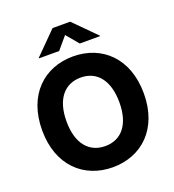

<svg xmlns="http://www.w3.org/2000/svg" viewBox="-167 -1079 1105 1217"><g transform="rotate(-20 386.0 -470.0)"><path d="M386.2 9.8C580.1 9.8 729 -125 729 -363.3C729 -602.5 580.1 -737.3 386.2 -737.3C191.4 -737.3 43 -602.5 43 -363.3C43 -125.5 191.4 9.8 386.2 9.8ZM386.2 -132.8C276.9 -132.8 207.5 -214.4 207.5 -363.3C207.5 -513.2 276.9 -594.7 386.2 -594.7C495.1 -594.7 564 -513.2 564 -363.3C564 -213.9 495.1 -132.8 386.2 -132.8ZM316.4 -799.3 386.2 -881.8 455.6 -799.3H592.3V-802.7L445.3 -950.2H326.7L180.2 -802.7V-799.3Z"/></g></svg>

Font: Raveo
Style: Bold
Weight: 700
Designer: Jakub Foglar, Rasmus Andersson (Inter)
Foundry: Jakubfoglar.com
Version: Version 1.100;Glyphs 3.2.3 (3260)